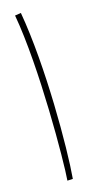

<svg xmlns="http://www.w3.org/2000/svg" viewBox="-80 -711 373 747"><g transform="rotate(-10 106.5 -337.0)"><path d="M146 -3C146 -124 118 -453 59 -674L35 -668C93 -455 124 -74 124 0Z"/></g></svg>

Font: Noto Sans Arabic UI Cn Th
Style: Regular
Weight: 100
Width: 3
Designer: Monotype Design Team, Nadine Chahine and Nizar Qandah
Foundry: Monotype Imaging Inc.
Version: Version 2.010